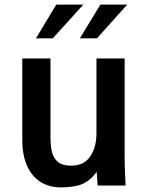

<svg xmlns="http://www.w3.org/2000/svg" viewBox="-20 -803 640 831"><path d="M76.5 -196V-550H198.5V-211Q198.5 -171 205.2 -144Q212 -117 231.5 -101.5Q251 -86 287.5 -86Q343 -86 370.2 -125.5Q397.5 -165 397.5 -227V-550H519.5V-119Q519.5 -87.5 521.5 -43.5Q522.5 -28.5 523.5 0H402.5L398.5 -59Q370 -20.5 335.5 -6.2Q301 8 243.5 8Q192 8 154.5 -16.2Q117 -40.5 96.8 -86.2Q76.5 -132 76.5 -196ZM208.5 -637H135.5L223.5 -783H340.5ZM399.5 -637H325.5L414.5 -783H530.5Z"/></svg>

Font: JuliaMono Latin
Style: Bold
Weight: 700
Monospace: yes
Designer: cormullion
Foundry: corm
Version: Version 0.038; ttfautohint (v1.8)